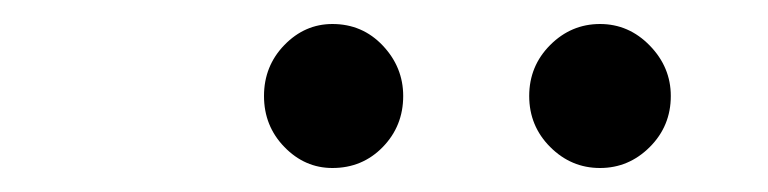

<svg xmlns="http://www.w3.org/2000/svg" viewBox="-20 -931 640 160"><path d="M480 -791Q456 -791 438.5 -808.5Q421 -826 421 -851Q421 -876 438.5 -893.5Q456 -911 480 -911Q504 -911 521.5 -893Q539 -875 539 -851Q539 -826 521.5 -808.5Q504 -791 480 -791ZM257 -791Q234 -791 217 -808.5Q200 -826 200 -851Q200 -876 217 -893.5Q234 -911 257 -911Q282 -911 299 -893Q316 -875 316 -851Q316 -826 299 -808.5Q282 -791 257 -791Z"/></svg>

Font: Zen Antique Soft
Style: Regular
Weight: 400
Designer: Yoshimichi Ohira
Foundry: Positype
Version: Version 1.001